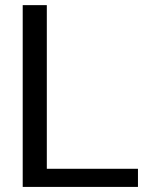

<svg xmlns="http://www.w3.org/2000/svg" viewBox="-20 -735 562 755"><path d="M69.3 0V-714.8H164.1V-71.3H522.5V0Z"/></svg>

Font: Pontano Sans Medium
Style: Regular
Weight: 500
Designer: Vernon Adams
Foundry: Vernon Adams
Version: Version 2.001